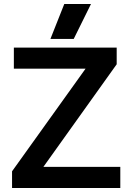

<svg xmlns="http://www.w3.org/2000/svg" viewBox="-20 -936 659 956"><path d="M300 -916H433L347 -742H231ZM40 -83 406 -594H49V-699H561V-616L196 -105H579V0H40Z"/></svg>

Font: Prompt Medium
Style: Regular
Weight: 500
Designer: Katatrad Team
Foundry: CadsonDemak
Version: Version 1.000